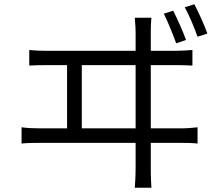

<svg xmlns="http://www.w3.org/2000/svg" viewBox="-20 -844 1040 899"><path d="M791 -794 747 -780C766 -742 790 -683 805 -641L851 -657C837 -697 809 -758 791 -794ZM890 -824 845 -810C866 -773 889 -716 905 -672L951 -687C936 -729 909 -788 890 -824ZM117 -610V-537C147 -539 176 -539 204 -539H294V-243H167C140 -243 110 -244 81 -248V-172C112 -175 140 -175 167 -175H615V-58C615 -48 615 -13 611 35H689C686 -13 686 -50 686 -60V-175H825C844 -175 879 -175 905 -172V-248C880 -245 854 -243 825 -243H686V-539H799C819 -539 854 -539 881 -537V-610C855 -608 829 -606 799 -606H686V-692C686 -703 686 -730 689 -761H611C614 -729 615 -706 615 -692V-606H204C176 -606 146 -607 117 -610ZM615 -243H363V-539H615Z"/></svg>

Font: Noto Sans CJK HK DemiLight
Style: Regular
Weight: 350
Designer: Ryoko NISHIZUKA 西塚涼子 (kana, bopomofo & ideographs); Paul D. Hunt (Latin, Greek & Cyrillic); Sandoll Communications 산돌커뮤니
Foundry: Adobe
Version: Version 2.004;hotconv 1.0.118;makeotfexe 2.5.65603